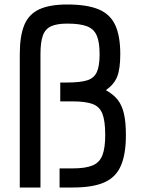

<svg xmlns="http://www.w3.org/2000/svg" viewBox="-20 -834 640 854"><path d="M68 0V-593Q68 -674 88 -722.5Q108 -771 154.5 -792.5Q201 -814 279 -814Q367 -814 418.5 -792.5Q470 -771 492.5 -722.5Q515 -674 515 -593Q515 -527 501 -492.5Q487 -458 451 -433Q485 -414 504 -389.5Q523 -365 531.5 -327.5Q540 -290 540 -233Q540 -148 517.5 -96.5Q495 -45 443.5 -22.5Q392 0 304 0H245V-85H304Q360 -85 391.5 -98Q423 -111 435.5 -143.5Q448 -176 448 -233Q448 -296 435.5 -328Q423 -360 391.5 -371.5Q360 -383 304 -383H248V-467H279Q336 -467 367 -476.5Q398 -486 410.5 -513Q423 -540 423 -593Q423 -646 410.5 -675.5Q398 -705 367 -717Q336 -729 279 -729Q233 -729 207 -717Q181 -705 170.5 -675.5Q160 -646 160 -593V0Z"/></svg>

Font: Victor Mono Thin SemiBold
Style: Regular
Weight: 600
Monospace: yes
Version: Version 1.561;gftools[0.9.30]